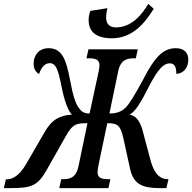

<svg xmlns="http://www.w3.org/2000/svg" viewBox="-66 -968 989 988"><path d="M510 -771C621 -771 685 -858 725 -923L697 -948C666 -895 612 -827 531 -827C497 -827 480 -846 480 -878C480 -892 483 -913 487 -926L399 -912C393 -895 390 -880 390 -865C390 -813 419 -771 510 -771ZM-46 0H-16C95 0 127 -10 174 -93L269 -261C309 -336 332 -333 384 -334L338 -113C326 -54 294 -46 260 -46H249L239 0H492L502 -46H491C459 -46 436 -51 436 -82C436 -90 438 -103 441 -119L486 -334C537 -334 554 -325 569 -256L604 -96C622 -20 667 0 756 0H790L801 -46H798C746 -46 721 -91 705 -157L666 -303C650 -354 630 -372 601 -378C631 -395 658 -438 703 -528C748 -613 775 -642 809 -642C836 -642 842 -614 841 -588C876 -589 903 -617 903 -662C903 -696 882 -720 839 -720C774 -720 730 -675 669 -556C628 -479 599 -433 581 -415C561 -395 537 -384 497 -384L542 -600C554 -660 587 -668 623 -668H633L643 -714H389L379 -668H390C423 -668 446 -663 446 -632C446 -626 444 -612 442 -602L395 -384C364 -384 352 -395 338 -415C324 -434 310 -471 294 -558C275 -658 255 -720 184 -720C136 -720 107 -686 107 -640C107 -616 117 -597 135 -587C145 -617 162 -643 190 -643C223 -643 234 -605 250 -526C266 -443 286 -396 304 -378C243 -375 200 -353 163 -287L69 -125C35 -66 1 -45 -33 -45H-36Z"/></svg>

Font: Noto Serif Condensed Semi
Style: Italic
Weight: 600
Width: 3
Italic angle: -12°
Designer: Monotype Design Team
Foundry: Monotype Imaging Inc.
Version: Version 1.901